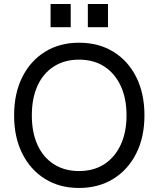

<svg xmlns="http://www.w3.org/2000/svg" viewBox="-20 -921 788 953"><path d="M372 12Q276 12 203.5 -33Q131 -78 90.5 -159Q50 -240 50 -348Q50 -457 90.5 -538Q131 -619 203.5 -664Q276 -709 372 -709Q470 -709 543 -664Q616 -619 656.5 -538Q697 -457 697 -348Q697 -240 656 -159Q615 -78 542 -33Q469 12 372 12ZM372 -72Q445 -72 497.5 -106Q550 -140 579 -202Q608 -264 608 -348Q608 -433 579 -495Q550 -557 497.5 -591Q445 -625 372 -625Q301 -625 248 -591.5Q195 -558 166.5 -496Q138 -434 138 -348Q138 -263 166.5 -201Q195 -139 248 -105.5Q301 -72 372 -72ZM416 -786V-901H516V-786ZM231 -786V-901H331V-786Z"/></svg>

Font: Hanken Grotesk
Style: Regular
Weight: 400
Designer: Alfredo Marco Pradil
Foundry: Hanken Design Co.
Version: Version 3.013